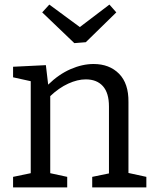

<svg xmlns="http://www.w3.org/2000/svg" viewBox="-20 -817 674 837"><path d="M540 -63 618 -46V0H382V-46L455 -61V-353Q455 -412 428.5 -441.5Q402 -471 354 -471Q318 -471 277.5 -452.5Q237 -434 199 -398V-62L273 -46V0H37V-46L114 -62V-463L37 -480V-526L180 -533L190 -448Q236 -493 287.5 -515.5Q339 -538 388 -538Q457 -538 499 -495.5Q541 -453 540 -372ZM328 -699 457 -797 487 -763 354 -633 304 -629 164 -763 195 -797Z"/></svg>

Font: Bitter Pro
Style: Regular
Weight: 400
Designer: Sol Matas, and Bitter project Authors
Foundry: Sol Matas
Version: Version 1.010